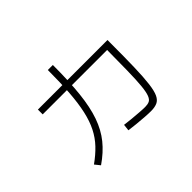

<svg xmlns="http://www.w3.org/2000/svg" viewBox="-123 -927 1245 1245"><g transform="rotate(-45 500.0 -304.5)"><path d="M683 17Q659 17 625 14.5Q591 12 555 8.5Q519 5 491 1L496 -44Q522 -40 556 -37Q590 -34 622 -31.5Q654 -29 675 -29Q698 -29 713.5 -36Q729 -43 738.5 -67.5Q748 -92 753 -142Q758 -192 759.5 -276Q761 -360 762 -489L788 -465H171V-509H809V-486Q809 -352 806.5 -261.5Q804 -171 797 -115.5Q790 -60 776.5 -31.5Q763 -3 740 7Q717 17 683 17ZM176 0Q228 -37 266 -77Q304 -117 329.5 -167.5Q355 -218 370 -285Q385 -352 391.5 -440.5Q398 -529 398 -645H444Q444 -495 432.5 -387.5Q421 -280 394 -203Q367 -126 321 -69Q275 -12 205 36Z"/></g></svg>

Font: M PLUS 1 Light
Style: Regular
Weight: 300
Designer: Coji Morishita
Foundry: UNDERFOREST DESIGN
Version: Version 1.001